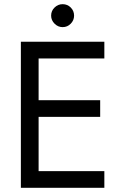

<svg xmlns="http://www.w3.org/2000/svg" viewBox="-20 -900 590 920"><path d="M225 -825Q225 -848 241.5 -864Q258 -880 280 -880Q303 -880 319 -864Q335 -848 335 -825Q335 -803 319 -786.5Q303 -770 280 -770Q258 -770 241.5 -786.5Q225 -803 225 -825ZM80 -700H480V-620H165V-420H460V-340H165V-80H480V0H80Z"/></svg>

Font: Jost*
Style: Regular
Weight: 400
Version: Version 3.7